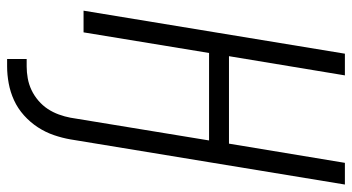

<svg xmlns="http://www.w3.org/2000/svg" viewBox="-245 -530 990 540"><g transform="rotate(90 250.0 -260.0)"><path d="M146 215V160H167Q183 160 200 157Q217 154 233 146.5Q249 139 263 127Q277 115 286.5 100.5Q296 86 302 69.5Q308 53 311 37L375 -353H129L71 0H10L131 -735H192L138 -409H384L438 -735H499L372 37Q368 60 360 83.5Q352 107 338 128.5Q324 150 304.5 167.5Q285 185 262 195.5Q239 206 214.5 210.5Q190 215 167 215Z"/></g></svg>

Font: Iosevka Term Curly Light
Style: Italic
Weight: 300
Italic angle: -9°
Designer: Belleve Invis
Foundry: Belleve Invis
Version: Version 32.3.0